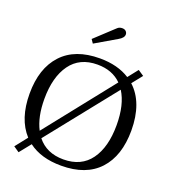

<svg xmlns="http://www.w3.org/2000/svg" viewBox="-167 -1063 1089 1211"><g transform="rotate(20 377.5 -457.5)"><path d="M303 -782 286 -807 401 -914Q402 -915 414 -926Q426 -937 445 -937Q461 -937 470 -928Q479 -919 479 -907Q479 -884 445 -865ZM719 -350Q719 -179 631.5 -84.5Q544 10 378 10Q242 10 158 -54L97 22L59 -4L123 -85Q36 -180 36 -350Q36 -520 124 -615Q212 -710 378 -710Q498 -710 579 -658L632 -725L671 -699L616 -630Q667 -584 693 -513Q719 -442 719 -350ZM176 -151 538 -607Q477 -668 377 -668Q258 -668 196.5 -582.5Q135 -497 135 -350Q135 -230 176 -151ZM620 -350Q620 -487 568 -569L202 -110Q264 -32 377 -32Q497 -32 558.5 -117Q620 -202 620 -350Z"/></g></svg>

Font: TavirajRegular
Style: Regular
Weight: 400
Designer: Katatrad Team
Foundry: CadsonDemak
Version: Version 1.000